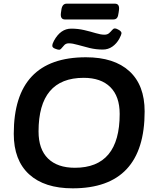

<svg xmlns="http://www.w3.org/2000/svg" viewBox="-20 -1019 844 1046"><path d="M376 7Q222 7 138.5 -69.5Q55 -146 55 -290Q55 -707 448 -707Q602 -707 685 -631Q768 -555 768 -412Q768 7 376 7ZM388 -105Q632 -105 632 -398Q632 -494 581 -544.5Q530 -595 436 -595Q190 -595 190 -303Q190 -206 241.5 -155.5Q293 -105 388 -105ZM302 -748Q294 -748 279.5 -754Q265 -760 265 -769Q265 -781 274 -797Q310 -863 368 -863Q405 -863 439 -855Q473 -847 501 -838.5Q529 -830 549 -830Q565 -830 574.5 -838.5Q584 -847 591 -855.5Q598 -864 605 -864Q615 -864 628.5 -855.5Q642 -847 642 -838Q642 -835 639 -827Q636 -819 630 -808Q615 -781 592 -765Q569 -749 540 -749Q503 -749 468 -757.5Q433 -766 404 -774.5Q375 -783 355 -783Q340 -783 331 -774Q322 -765 315.5 -756.5Q309 -748 302 -748ZM334 -913Q307 -913 312 -949L314 -963Q318 -999 343 -999H606Q633 -999 628 -963L626 -949Q624 -930 617.5 -921.5Q611 -913 597 -913Z"/></svg>

Font: Asap Semi Expanded Semi Expanded SemiBold
Style: Italic
Weight: 600
Width: 6
Italic angle: -6°
Designer: Pablo Cosgaya
Foundry: Omnibus-Type
Version: Version 3.001; ttfautohint (v1.8.4.7-5d5b)